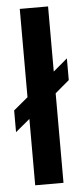

<svg xmlns="http://www.w3.org/2000/svg" viewBox="-54 -753 338 784"><g transform="rotate(-5 115.5 -361.5)"><path d="M58 0V-272L-1 -223V-312L58 -361V-723H174V-456L232 -505V-416L174 -367V0Z"/></g></svg>

Font: Archivo SemiCondensed SemiBold
Style: Regular
Weight: 600
Width: 4
Designer: Hector Gatti
Foundry: Omnibus-Type
Version: Version 2.001; ttfautohint (v1.8.3)